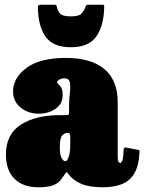

<svg xmlns="http://www.w3.org/2000/svg" viewBox="-20 -779 608 809"><path d="M5 -128Q5 -213.5 68 -253.8Q131 -294 234 -294H258Q266.5 -294 268.8 -296Q271 -298 271 -307V-332Q271 -358 274.2 -385Q277.5 -412 274.5 -430.5Q271.5 -449 251.5 -449Q240 -449 230.2 -443.8Q220.5 -438.5 220.5 -434Q220.5 -428.5 226.2 -424Q232 -419.5 238 -409.8Q244 -400 244 -378Q244 -341.5 214.2 -320.8Q184.5 -300 144 -300Q98 -300 66.5 -326.2Q35 -352.5 35 -393Q35 -451 91.8 -493Q148.5 -535 258 -535Q363 -535 419.5 -488.2Q476 -441.5 476 -347V-116Q476 -101 480 -96.5Q484 -92 487 -92Q490 -92 494.8 -101Q499.5 -110 501 -148.5Q501.5 -160 512.5 -157L564.5 -147Q568.5 -146 568 -143.2Q567.5 -140.5 567.5 -135Q564.5 -60.5 528.2 -25.2Q492 10 413 10H412.5Q355.5 10 322 -4.5Q288.5 -19 269.5 -44Q263.5 -51.5 261.5 -53.5Q259.5 -55.5 253.5 -45.5Q244.5 -32 234.5 -19.2Q224.5 -6.5 203.5 1.8Q182.5 10 140 10Q77 10 41 -25.8Q5 -61.5 5 -128ZM232 -158Q232 -126.5 239.8 -113Q247.5 -99.5 255 -99.5Q263 -99.5 269.5 -118Q276 -136.5 276 -171V-205Q276 -218.5 267 -218.5H260.5Q252 -218.5 242 -207.8Q232 -197 232 -158ZM278.5 -580Q203 -580 171.8 -624.8Q140.5 -669.5 139.5 -749.5Q139.5 -759 151 -759H210.5Q218.5 -759 219.5 -751Q222 -736 232 -723Q242 -710 278.5 -710Q313 -710 323.2 -721.5Q333.5 -733 338 -744.5Q340.5 -751.5 342.2 -755.2Q344 -759 353 -759H409Q417 -759 418.2 -756.8Q419.5 -754.5 419 -747Q417 -668.5 385 -624.2Q353 -580 278.5 -580Z"/></svg>

Font: Besley* Condensed Fatface
Style: Regular
Weight: 900
Width: 3
Designer: Owen Earl
Foundry: indestructible type*
Version: Version 3.000; ttfautohint (v1.8.3)